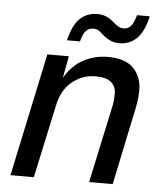

<svg xmlns="http://www.w3.org/2000/svg" viewBox="-53 -780 705 827"><g transform="rotate(5 300.0 -367.0)"><path d="M23 0 136 -532H229L211 -437Q243 -492 291.5 -518Q340 -544 397 -544Q473 -544 508.5 -507Q544 -470 544 -412Q544 -387 539.5 -359Q535 -331 530 -310L465 0H363L431 -317Q435 -333 437.5 -350.5Q440 -368 440 -388Q440 -420 419 -438Q398 -456 352 -456Q295 -456 250.5 -420Q206 -384 192 -315L124 0ZM441 -607Q419 -607 402 -614.5Q385 -622 370 -635Q356 -648 346.5 -654Q337 -660 323 -660Q306 -660 293 -647.5Q280 -635 271 -600H215Q231 -668 261.5 -696Q292 -724 335 -724Q359 -724 376 -716Q393 -708 409 -694Q421 -683 431.5 -677.5Q442 -672 453 -672Q471 -672 483.5 -685Q496 -698 506 -734H561Q546 -666 515 -636.5Q484 -607 441 -607Z"/></g></svg>

Font: Geist Mono Medium
Style: Italic
Weight: 500
Italic angle: -12°
Monospace: yes
Designer: Basement.studio, Andrés Briganti, Mateo Zaragoza
Foundry: Basement.studio, Vercel, Andrés Briganti, Guido Ferreyra, Mateo Zaragoza
Version: Version 1.500; ttfautohint (v1.8.4.7-5d5b)